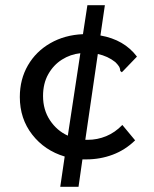

<svg xmlns="http://www.w3.org/2000/svg" viewBox="-20 -643 590 736"><path d="M281 73H211L228 -43Q151 -66 103.5 -127Q56 -188 56 -271Q56 -339 87 -392.5Q118 -446 173 -477.5Q228 -509 298 -512L315 -623H382L365 -507Q456 -491 505 -426L454 -373L447 -366L441 -371Q441 -379 437.5 -386Q434 -393 422 -405Q393 -428 355 -436L307 -107Q311 -107 316 -107Q353 -107 387 -121Q421 -135 449 -164L498 -105Q460 -68 412 -50Q364 -32 311 -32Q303 -32 296 -32ZM145 -275Q145 -222 171.5 -182Q198 -142 240 -123L288 -439Q250 -435 217.5 -414.5Q185 -394 165 -358.5Q145 -323 145 -275Z"/></svg>

Font: Inconsolata SemiExpanded Medium
Style: Regular
Weight: 500
Width: 6
Monospace: yes
Designer: Raph Levien, Cyreal, Brenton Simpson
Foundry: Raph Levien, Cyreal, Google
Version: Version 3.001; ttfautohint (v1.8.2.53-6de2)